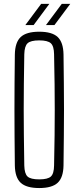

<svg xmlns="http://www.w3.org/2000/svg" viewBox="-20 -970 407 996"><path d="M183.5 5.5Q117 5.5 87.5 -21.8Q58 -49 57 -112Q56 -196 55.5 -266.5Q55 -337 55 -403Q55 -469 55.5 -538Q56 -607 57 -687Q58 -750.5 87.5 -778Q117 -805.5 183.5 -805.5Q250 -805.5 279.2 -778Q308.5 -750.5 309.5 -687Q310.5 -607 311.2 -538Q312 -469 312 -403Q312 -337 311.2 -266.5Q310.5 -196 309.5 -112Q308.5 -49 279.2 -21.8Q250 5.5 183.5 5.5ZM183.5 -39.5Q227.5 -39.5 243.8 -54.2Q260 -69 260.5 -111.5Q262.5 -198 263.2 -267Q264 -336 264 -399.2Q264 -462.5 263.2 -531.8Q262.5 -601 260.5 -688Q260 -730.5 243.8 -745.5Q227.5 -760.5 183.5 -760.5Q139 -760.5 123 -745.5Q107 -730.5 106 -688Q104.5 -603 103.8 -535.2Q103 -467.5 103 -404Q103 -340.5 103.8 -270.5Q104.5 -200.5 106 -111.5Q107 -69 123 -54.2Q139 -39.5 183.5 -39.5ZM111.5 -840 193.5 -950H236L154.5 -840ZM218.5 -840 300.5 -950H344.5L262.5 -840Z"/></svg>

Font: Big Shoulders Text Thin ExtraLight
Style: Regular
Weight: 250
Version: Version 2.002